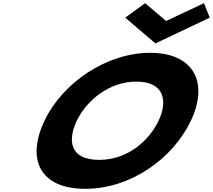

<svg xmlns="http://www.w3.org/2000/svg" viewBox="-20 -1172 1339 1207"><path d="M1298.6 -1061 1262.4 -1152 1024 -1040 892.1 -1152 767.3 -1061 957 -899ZM259.7 -413C145.2 -172 228.2 15 517 15C798.5 15 1065.4 -172 1180 -413C1294.6 -654 1197 -840 923.5 -840C651.7 -840 374.3 -654 259.7 -413ZM462.7 -413C521.2 -536 662 -659 837.4 -659C1014.1 -659 1035.5 -536 977 -413C918.5 -290 785 -167 603.5 -167C417.2 -167 404.3 -290 462.7 -413Z"/></svg>

Font: Hussar
Style: BdSuprExtOblFive
Weight: 700
Foundry: Cannot Into Space Fonts
Version: Version 2.00